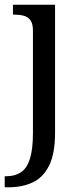

<svg xmlns="http://www.w3.org/2000/svg" viewBox="-32 -556 352 816"><path d="M-12 240V193H-5Q31 193 56.5 176.5Q82 160 95 119.5Q108 79 108 9V-426Q108 -456 97 -470.5Q86 -485 67.5 -489.5Q49 -494 27 -494H23V-536H202V8Q202 97 176.5 148Q151 199 106.5 219.5Q62 240 4 240Z"/></svg>

Font: Noto Serif Telugu
Style: Regular
Weight: 400
Designer: Jelle Bosma - Monotype Design Team
Foundry: Monotype Imaging Inc.
Version: Version 2.003